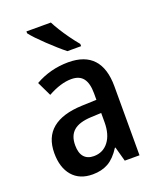

<svg xmlns="http://www.w3.org/2000/svg" viewBox="-143 -849 775 945"><g transform="rotate(-20 244.5 -376.5)"><path d="M425.8 0H348.6L327.6 -76.2H324.7Q294.4 -28.8 259.8 -9.5Q225.1 9.8 178.2 9.8Q109.9 9.8 72.5 -33.7Q35.2 -77.1 35.2 -152.8Q35.2 -235.8 87.6 -279.1Q140.1 -322.3 241.7 -326.2L319.8 -329.1V-362.8Q319.8 -415.5 300 -441.4Q280.3 -467.3 237.8 -467.3Q182.6 -467.3 114.7 -429.7L78.6 -504.9Q117.7 -527.3 161.6 -538.8Q205.6 -550.3 252 -550.3Q338.9 -550.3 382.3 -502.7Q425.8 -455.1 425.8 -361.3ZM213.9 -72.8Q262.2 -72.8 291 -110.1Q319.8 -147.5 319.8 -211.9V-260.3L265.1 -257.8Q203.1 -254.9 174.1 -229.7Q145 -204.6 145 -154.3Q145 -113.8 162.8 -93.3Q180.7 -72.8 213.9 -72.8ZM267.6 -603Q249 -617.7 226.6 -637.7Q204.1 -657.7 181.4 -679.2Q158.7 -700.7 140.1 -720.2Q121.6 -739.7 111.3 -753.4V-763.2H239.3Q248 -745.6 263.9 -719.7Q279.8 -693.8 299.8 -666Q319.8 -638.2 339.4 -614.7V-603Z"/></g></svg>

Font: Open Sans
Style: Regular
Weight: 600
Width: 3
Foundry: Ascender Corporation
Version: Version 1.000